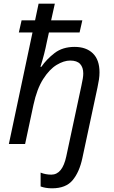

<svg xmlns="http://www.w3.org/2000/svg" viewBox="-20 -780 619 1040"><path d="M262 240Q227 240 200 230V155Q227 166 258 166Q318 166 339 67L421 -316Q426 -339 428.5 -354.5Q431 -370 431 -382Q431 -415 414 -433.5Q397 -452 360 -452Q326 -452 287 -428.5Q248 -405 214 -352Q180 -299 161 -211L116 0H28L156 -604H82L97 -670H170L189 -760H277L257 -670H426L411 -604H245L234 -554Q227 -519 219 -487.5Q211 -456 199 -418H204Q232 -459 275.5 -492.5Q319 -526 384 -526Q447 -526 483 -491Q519 -456 519 -388Q519 -369 516 -349Q513 -329 508 -306L426 77Q410 152 373.5 196Q337 240 262 240Z"/></svg>

Font: Noto IKEA Latin
Style: Italic
Weight: 400
Italic angle: -12°
Designer: Monotype Design Team
Foundry: Monotype Imaging Inc.
Version: Version 1.0